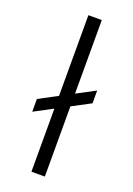

<svg xmlns="http://www.w3.org/2000/svg" viewBox="-137 -753 559 807"><g transform="rotate(20 143.0 -350.0)"><path d="M30 -295V-238L256 -358V-415ZM173 0V-700H113V0Z"/></g></svg>

Font: Abel
Style: Regular
Weight: 400
Designer: Matthew Desmond
Foundry: Matthew Desmond
Version: Version 1.002